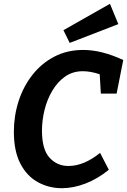

<svg xmlns="http://www.w3.org/2000/svg" viewBox="-20 -979 669 1011"><path d="M306 12Q237 12 179 -20Q121 -52 87 -118Q53 -184 53 -285Q53 -369 78 -446.5Q103 -524 151 -585Q199 -646 266.5 -681Q334 -716 418 -716Q468 -716 520.5 -702.5Q573 -689 629 -663L594 -486H511L505 -588Q457 -604 416 -604Q363 -604 323 -576Q283 -548 255.5 -501.5Q228 -455 214.5 -400Q201 -345 201 -291Q201 -192 241 -148.5Q281 -105 340 -105Q422 -105 507 -174L553 -85Q494 -37 430 -12.5Q366 12 306 12ZM347 -753 314 -820 559 -959 603 -852Z"/></svg>

Font: Bitter
Style: Bold Italic
Weight: 700
Italic angle: -9°
Designer: Sol Matas, and Bitter project Authors
Foundry: Sol Matas
Version: Version 2.001